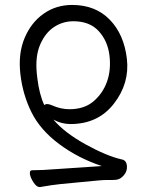

<svg xmlns="http://www.w3.org/2000/svg" viewBox="-20 -508 596 777"><path d="M131 -192Q139 -126 159 -83Q164 -87 171 -87Q178 -87 190 -82Q225 -66 261 -66Q321 -66 358.5 -98Q396 -130 413 -177.5Q430 -225 423 -283.5Q416 -342 379.5 -382Q343 -422 277 -422Q234 -422 198.5 -398.5Q163 -375 142.5 -327.5Q122 -280 129 -210ZM140 249Q128 249 115.5 230Q103 211 101 196Q99 181 110 181Q151 181 213 176L392 164Q296 132 219.5 75Q143 18 107.5 -53.5Q72 -125 62.5 -208Q53 -291 79.5 -354Q106 -417 156.5 -452.5Q207 -488 272 -488Q366 -488 424 -428.5Q482 -369 493.5 -270Q505 -171 441 -88.5Q377 -6 265 -6Q229 -6 196 -24Q241 29 326 76Q411 123 472 137Q491 140 493.5 162Q496 184 481.5 201Q467 218 450 219.5Q433 221 418 220.5Q403 220 381 222L224 237Q194 240 142 249Z"/></svg>

Font: QiushuiShotai
Style: Regular
Weight: 600
Designer: Fontworks Inc.
Foundry: Fontworks Inc.
Version: Version 1.250